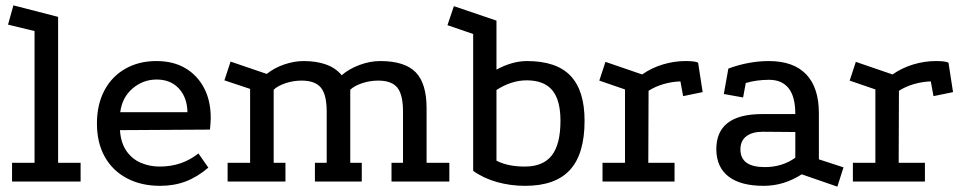

<svg xmlns="http://www.w3.org/2000/svg" viewBox="-20 -678 3594 717"><path d="M25 0V-70H109V-562L10 -586L30 -658L197 -615V-70H281V0Z M758 -52Q717 -17 673.5 -0.5Q630 16 578 16Q507 16 453.5 -12.5Q400 -41 371 -93Q342 -145 342 -217Q342 -287 369.5 -339.5Q397 -392 447.5 -421Q498 -450 564 -450Q627 -450 672 -423.5Q717 -397 742 -349.5Q767 -302 767 -237Q767 -227 766 -216Q765 -205 764 -194L428 -192Q431 -145 452 -114.5Q473 -84 506 -70Q539 -56 576 -56Q619 -56 655 -68.5Q691 -81 721 -105ZM680 -259Q679 -314 648 -347.5Q617 -381 565 -381Q514 -381 475 -347.5Q436 -314 429 -259Z M830 0V-70H914V-346L818 -378L841 -448L976 -402Q1005 -425 1042 -437.5Q1079 -450 1114 -450Q1162 -450 1198 -437Q1234 -424 1256 -397Q1282 -420 1321.5 -435Q1361 -450 1400 -450Q1491 -450 1532 -408.5Q1573 -367 1573 -274V-70H1658V0H1442V-70H1485V-261Q1485 -324 1464 -350.5Q1443 -377 1392 -377Q1362 -377 1333 -367.5Q1304 -358 1288 -343V-70H1331V0H1156V-70H1200V-261Q1200 -324 1178.5 -350.5Q1157 -377 1106 -377Q1076 -377 1047 -367.5Q1018 -358 1002 -343V-70H1046V0Z M1941 16Q1887 16 1836.5 2Q1786 -12 1747 -40V-551L1651 -584L1675 -655L1834 -601V-418Q1893 -450 1948 -450Q2058 -450 2110.5 -395Q2163 -340 2163 -227Q2163 -103 2108.5 -43.5Q2054 16 1941 16ZM1940 -56Q2008 -56 2040.5 -97.5Q2073 -139 2073 -227Q2073 -305 2042 -341.5Q2011 -378 1947 -378Q1890 -378 1834 -342V-78Q1876 -56 1940 -56Z M2378 -400Q2414 -425 2456 -437.5Q2498 -450 2540 -450Q2576 -450 2587 -444L2604 -334L2531 -319L2521 -374Q2489 -373 2458 -364Q2427 -355 2402 -339L2401 -70H2499V0H2230V-70H2314V-344L2218 -377L2241 -447Z M2974 -27Q2907 16 2832 16Q2746 16 2701 -18.5Q2656 -53 2655 -119Q2654 -252 2826 -252H2950Q2950 -317 2925 -348.5Q2900 -380 2852 -380Q2829 -380 2807 -377Q2785 -374 2765 -368L2755 -314L2683 -327L2700 -422Q2738 -436 2776 -443Q2814 -450 2851 -450Q2943 -450 2990.5 -400.5Q3038 -351 3038 -255V-83L3130 -53L3107 19ZM2829 -186Q2789 -186 2767 -169Q2745 -152 2745 -120Q2745 -54 2836 -54Q2901 -54 2950 -89V-185Z M3313 -400Q3349 -425 3391 -437.5Q3433 -450 3475 -450Q3511 -450 3522 -444L3539 -334L3466 -319L3456 -374Q3424 -373 3393 -364Q3362 -355 3337 -339L3336 -70H3434V0H3165V-70H3249V-344L3153 -377L3176 -447Z"/></svg>

Font: Podkova Medium
Style: Regular
Weight: 500
Designer: Ilya Yudin
Foundry: Cyreal (www.cyreal.org)
Version: Version 2.103